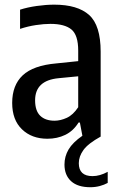

<svg xmlns="http://www.w3.org/2000/svg" viewBox="-20 -572 496 804"><path d="M178.5 9Q113 9 72 -30.5Q31 -70 31 -141Q31 -215 75 -256.5Q119 -298 216 -306.5L307.5 -316V-360Q307.5 -425 279.2 -448.5Q251 -472 191 -472Q164 -472 130.5 -467Q97 -462 64 -451V-531.5Q95 -541.5 134 -547Q173 -552.5 207 -552.5Q305 -552.5 353.2 -509.2Q401.5 -466 401.5 -355.5V0Q349 29 329.5 56Q310 83 310 111.5Q310 165.5 367.5 165.5Q398 165.5 431 147.5V194Q416.5 202 397.8 207Q379 212 358 212Q305.5 212 277.8 186.8Q250 161.5 250 117Q250 83 267.2 53.8Q284.5 24.5 325 -3.5L314.5 -59H309Q287 -23.5 253.2 -7.2Q219.5 9 178.5 9ZM127 -152Q127 -108 148.5 -87.2Q170 -66.5 208.5 -66.5Q233 -66.5 259.5 -78.5Q286 -90.5 307.5 -123V-252.5L225 -244.5Q127 -235 127 -152Z"/></svg>

Font: Encode Sans Cnd Md
Style: Regular
Weight: 500
Width: 3
Designer: Multiple Designers
Foundry: Impallari Type
Version: Version 3.002; ttfautohint (v1.8.3) -l 8 -r 50 -G 200 -x 14 